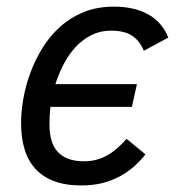

<svg xmlns="http://www.w3.org/2000/svg" viewBox="-20 -547 533 582"><path d="M420.9 -79.1Q404.8 -58.6 385.3 -41.5Q365.7 -24.4 341.8 -11.7Q317.9 1 289.6 8.1Q261.2 15.1 227.1 15.1Q178.2 15.1 143.6 2Q108.9 -11.2 86.7 -35.9Q64.5 -60.5 54.2 -95.5Q43.9 -130.4 43.9 -173.8Q43.9 -207 50.5 -246.1Q57.1 -285.2 71.3 -324.2Q85.4 -363.3 107.7 -399.9Q129.9 -436.5 161.1 -464.8Q192.4 -493.2 233.2 -510Q273.9 -526.9 325.2 -526.9Q386.2 -526.9 428.7 -503.7Q471.2 -480.5 490.2 -433.1L416 -393.1Q403.8 -423.3 380.4 -438.7Q356.9 -454.1 316.9 -454.1Q284.2 -454.1 257.6 -440.9Q231 -427.7 210 -405.3Q189 -382.8 173.6 -353.5Q158.2 -324.2 147.9 -292H395L379.9 -223.1H132.8Q129.9 -195.8 129.9 -169.9Q129.9 -145 135.3 -124.3Q140.6 -103.5 153.1 -88.9Q165.5 -74.2 185.5 -66.2Q205.6 -58.1 234.9 -58.1Q254.9 -58.1 272 -62.7Q289.1 -67.4 304.7 -75.9Q320.3 -84.5 334.7 -97.2Q349.1 -109.9 363.8 -126Z"/></svg>

Font: Clear Sans
Style: Italic
Weight: 400
Italic angle: -12°
Foundry: Intel Corporation
Version: Version 1.00